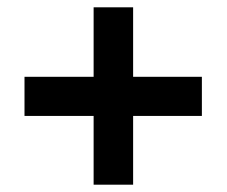

<svg xmlns="http://www.w3.org/2000/svg" viewBox="-20 -616 621 525"><path d="M344 -406V-596H236V-406H47V-299H236V-111H344V-299H532V-406Z"/></svg>

Font: Noto Sans Canadian Aboriginal
Style: Bold
Weight: 700
Designer: Monotype Design Team, Typotheque's Kevin King
Foundry: Monotype Imaging Inc.
Version: Version 2.004